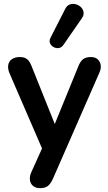

<svg xmlns="http://www.w3.org/2000/svg" viewBox="-20 -795 566 1003"><path d="M189 188Q167 188 153 176.5Q139 165 136.5 146Q134 127 143 106L211 -45V7L29 -414Q20 -436 23 -455Q26 -474 41.5 -485.5Q57 -497 84 -497Q107 -497 121 -486.5Q135 -476 146 -447L281 -110H251L389 -448Q400 -476 415 -486.5Q430 -497 455 -497Q477 -497 490 -485.5Q503 -474 506 -455.5Q509 -437 499 -415L256 140Q243 168 228 178Q213 188 189 188ZM311 -560Q301 -546 287 -544Q273 -542 260 -549Q247 -556 241.5 -569Q236 -582 244 -598L320 -747Q329 -766 344 -771.5Q359 -777 375 -773Q391 -769 402.5 -758Q414 -747 416.5 -731.5Q419 -716 408 -700Z"/></svg>

Font: Nunito ExtraLight
Style: Bold
Weight: 700
Version: Version 3.602